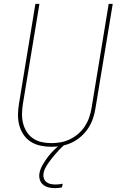

<svg xmlns="http://www.w3.org/2000/svg" viewBox="-20 -755 640 998"><path d="M247 8Q218 8 190 2Q162 -4 139.5 -18.5Q117 -33 102 -55.5Q87 -78 80 -105Q73 -132 73.5 -160.5Q74 -189 79 -218L164 -735H185L99 -215Q95 -189 94.5 -163.5Q94 -138 100 -114Q106 -90 119 -69.5Q132 -49 152 -35.5Q172 -22 196.5 -16.5Q221 -11 247 -11Q271 -11 296 -15.5Q321 -20 344.5 -31.5Q368 -43 388 -60.5Q408 -78 422 -100Q436 -122 444 -146Q452 -170 456 -194L545 -735H566L476 -191Q472 -165 463 -138.5Q454 -112 438.5 -88.5Q423 -65 401 -45.5Q379 -26 353.5 -14Q328 -2 300.5 3Q273 8 247 8ZM265 223Q248 223 232 219Q216 215 204 205Q192 195 187 179Q182 163 185 146Q189 124 201 103Q213 82 227.5 62.5Q242 43 259.5 26Q277 9 296 -6L300 -8H313L312 0Q300 11 289.5 22Q279 33 269 44.5Q259 56 249.5 68Q240 80 231 93Q222 106 215 119.5Q208 133 206 147Q204 160 208 172Q212 184 221.5 191.5Q231 199 243.5 201.5Q256 204 269 204Q278 204 287 203Q296 202 306 200L302 219Q293 221 284 222Q275 223 265 223Z"/></svg>

Font: Iosevka SS04 Th Ex Obl
Style: Regular
Weight: 100
Width: 7
Italic angle: -9°
Monospace: yes
Designer: Belleve Invis
Foundry: Belleve Invis
Version: Version 19.0.0; ttfautohint (v1.8.4)